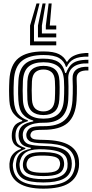

<svg xmlns="http://www.w3.org/2000/svg" viewBox="-20 -910 538 1123"><path d="M233.8 193.5Q141 193.5 90.9 161.9Q40.8 130.2 35.5 68.8Q34.5 57.2 35.1 47.6Q35.8 38 38 28.5Q42.2 5.2 59 -12.2Q75.8 -29.8 101.8 -38V-43.5Q78.8 -50 65.8 -63.8Q52.8 -77.5 49.5 -102Q48.8 -108.2 48.8 -115.2Q48.8 -122.2 49.5 -130Q52.2 -154.8 64 -173Q75.8 -191.2 109.8 -201.5V-207Q84.5 -216 61.1 -243.6Q37.8 -271.2 34.8 -320.8Q34 -336 33.5 -350.8Q33 -365.5 33 -380.2Q33 -395 33.5 -410Q34 -425 34.8 -441.2Q39.8 -531.2 88.4 -570.2Q137 -609.2 234.2 -609.2Q294.5 -609.2 325.5 -593.1Q356.5 -577 368.8 -549.5H374Q387.5 -572.5 411 -583.5Q434.5 -594.5 458.4 -597.6Q482.2 -600.8 497 -600V-578.8Q442.5 -579.8 412.8 -564.4Q383 -549 371 -519.2H365.5Q356 -552 326.5 -570.1Q297 -588.2 234.2 -588.2Q151 -588.2 108.2 -553.9Q65.5 -519.5 61.2 -440.5Q60 -418.5 59.6 -399.2Q59.2 -380 59.6 -361.4Q60 -342.8 61.2 -321.8Q64.5 -269 87.4 -242.4Q110.2 -215.8 142.8 -206.8V-201.2Q107.5 -191.2 91 -174.6Q74.5 -158 71.2 -130Q70.5 -121.8 70.5 -115.8Q70.5 -109.8 71.5 -101.8Q74 -78.2 85.5 -66.6Q97 -55 128.2 -44.5V-39Q95.8 -27 80.5 -11.1Q65.2 4.8 59.5 28.5Q57 37.8 55.6 46.6Q54.2 55.5 55.8 68.5Q62.2 123.8 105 149.4Q147.8 175 233.8 175Q323.8 175 366.2 148.9Q408.8 122.8 418 67.2Q419.8 58.2 419.6 47.9Q419.5 37.5 417.8 27Q409.2 -23.8 367.8 -46.6Q326.2 -69.5 239 -71.5Q201.8 -72.2 181.5 -75.6Q161.2 -79 151.8 -85.5Q142.2 -92 137.8 -101.2Q134.8 -106.8 134 -116.2Q133.2 -125.8 135 -131Q143 -157 164.1 -164.8Q185.2 -172.5 234.2 -172Q315.8 -171 357 -206.6Q398.2 -242.2 403.8 -322Q405 -342.8 405.5 -362.8Q406 -382.8 405.8 -403.6Q405.5 -424.5 404.5 -448.5Q403 -484.8 426.5 -503.1Q450 -521.5 497 -519.2V-498Q460.2 -499.2 443.8 -486.9Q427.2 -474.5 428.2 -448Q429.2 -426 429.6 -405Q430 -384 429.5 -363.2Q429 -342.5 427.8 -321Q421.5 -230.8 375.6 -190.8Q329.8 -150.8 234.2 -150.8Q206.2 -150.8 191 -148.9Q175.8 -147 168.9 -141.6Q162 -136.2 158.5 -125.8Q158 -124 157.9 -118.6Q157.8 -113.2 159.8 -110Q164 -102.8 170.8 -99Q177.5 -95.2 193.1 -93.8Q208.8 -92.2 239 -91.8Q336.5 -90 385.9 -60.2Q435.2 -30.5 441.5 27.2Q442.5 38 442.5 48.6Q442.5 59.2 441.5 67.8Q432.8 130.5 382.1 162Q331.5 193.5 233.8 193.5ZM233.8 137.8Q286.8 137.8 316.5 128Q346.2 118.2 359.2 102.4Q372.2 86.5 374.5 68Q375.8 57.2 375.4 46.9Q375 36.5 373 26.8Q368.8 5.8 353 -7.4Q337.2 -20.5 309 -27.5Q280.8 -34.5 238.8 -36.5Q173 -39.8 141.1 -24.4Q109.2 -9 98 28.8Q95.5 37.2 94.5 46.2Q93.5 55.2 95.8 69.5Q101.5 107 135.1 122.4Q168.8 137.8 233.8 137.8ZM233.8 119.8Q174.2 119.8 147.1 107.5Q120 95.2 115.2 68.8Q113.2 57.2 114.1 47.6Q115 38 118 28.5Q126.2 1 153.6 -10.2Q181 -21.5 240.5 -20.2Q275.8 -19.5 298.8 -14.4Q321.8 -9.2 334.8 0.9Q347.8 11 352 27Q355 38.2 355.1 48.1Q355.2 58 352.5 68Q346 95.8 318.5 107.8Q291 119.8 233.8 119.8ZM233.8 100.5Q262.2 100.5 281.5 97.5Q300.8 94.5 311.9 87.4Q323 80.2 327.5 67.8Q331.2 58.5 331.6 48Q332 37.5 326.5 27Q323 18.2 312.9 12.5Q302.8 6.8 284.8 3.8Q266.8 0.8 239 0Q192 -1.2 169.5 6.4Q147 14 141.5 28Q135.5 38.8 135 49.5Q134.5 60.2 137.8 68.8Q143.5 85.5 165.9 93Q188.2 100.5 233.8 100.5ZM233.8 157.2Q151.2 157.2 115.5 136Q79.8 114.8 74.2 68.2Q72.8 55.8 73.8 46.5Q74.8 37.2 76.8 28.2Q82.5 0.5 101.5 -15.6Q120.5 -31.8 160 -40V-45.5Q128.8 -49.8 112.2 -62.8Q95.8 -75.8 90.2 -101.8Q88.8 -109 88.6 -115.2Q88.5 -121.5 89.2 -130.2Q92.2 -159.8 112.4 -176Q132.5 -192.2 174.5 -200V-205.2Q135 -215.5 112.8 -242.6Q90.5 -269.8 87.5 -324.2Q86.2 -343.8 86 -361.9Q85.8 -380 86.2 -398.8Q86.8 -417.5 87.8 -438.5Q91.5 -504.5 126.1 -535.8Q160.8 -567 234.2 -567Q291.2 -567 320.9 -547.6Q350.5 -528.2 361.2 -483H366.5Q377.5 -511.5 392.8 -528.5Q408 -545.5 433 -553Q458 -560.5 497 -560.5V-539.2Q437.2 -541.5 406.8 -516.6Q376.2 -491.8 379.5 -445.2Q380.5 -427.5 380.6 -405Q380.8 -382.5 380.4 -361Q380 -339.5 379.2 -324.8Q374.5 -255.2 338.6 -223.2Q302.8 -191.2 234 -192.2Q209.5 -192.8 183.8 -187.6Q158 -182.5 138.9 -170.1Q119.8 -157.8 114.8 -135.8Q113 -128.5 113.2 -118.5Q113.5 -108.5 115 -102.8Q122.8 -73 152.5 -65.1Q182.2 -57.2 239 -56Q290.2 -55 323.8 -46.4Q357.2 -37.8 375.4 -19.8Q393.5 -1.8 398.5 27.2Q400 36.8 400.1 47.2Q400.2 57.8 398.8 68Q391.2 116.5 349.5 136.9Q307.8 157.2 233.8 157.2ZM234.2 -216Q289.8 -216 319.6 -241.8Q349.5 -267.5 353.5 -326.2Q354.8 -343.2 355.1 -361.2Q355.5 -379.2 355.4 -398.4Q355.2 -417.5 354.2 -437.8Q351.5 -496 321.1 -520.9Q290.8 -545.8 234.2 -545.8Q176.8 -545.8 146.9 -520.1Q117 -494.5 114 -436.8Q112.5 -407.2 112.6 -379.8Q112.8 -352.2 114 -325Q117 -268.5 147.6 -242.2Q178.2 -216 234.2 -216ZM234.2 -237Q191 -237 167 -258.1Q143 -279.2 140.2 -327Q139 -355.5 139.1 -381.4Q139.2 -407.2 140.2 -435Q143 -483 167 -503.9Q191 -524.8 234.2 -524.8Q277.5 -524.8 301.5 -504.2Q325.5 -483.8 327.8 -436.8Q328.8 -417.8 328.9 -399.8Q329 -381.8 328.6 -364Q328.2 -346.2 327 -327.5Q324 -279.5 300 -258.2Q276 -237 234.2 -237ZM234.2 -258.2Q262 -258.2 280.1 -274.5Q298.2 -290.8 300.8 -329.8Q301.8 -346.8 302.1 -363Q302.5 -379.2 302.4 -397Q302.2 -414.8 301.2 -435.5Q299.8 -472.2 281.6 -487.9Q263.5 -503.5 234.2 -503.5Q204.8 -503.5 186.8 -487.5Q168.8 -471.5 166.8 -434Q165.5 -406.5 165.4 -381.5Q165.2 -356.5 166.8 -328.5Q168.8 -291 186.6 -274.6Q204.5 -258.2 234.2 -258.2ZM211.2 -889.8 178.8 -760.5V-668H309V-645H155.8V-760.5L193.5 -889.8ZM282.2 -889.8 271.2 -760.5H309V-737.5H248V-760.5L264.5 -889.8ZM246.8 -889.8 225 -760.5V-714.2H309V-691.2H202V-760.5L229 -889.8Z"/></svg>

Font: Big Shoulders Inline Text Thin ExtraBold
Style: Regular
Weight: 800
Version: Version 2.002